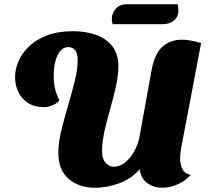

<svg xmlns="http://www.w3.org/2000/svg" viewBox="-20 -865 992 905"><path d="M429 20Q353 20 304 -21.5Q255 -63 255 -146Q255 -193 269 -250Q283 -307 300.5 -366.5Q318 -426 332 -481.5Q346 -537 346 -582Q346 -615 334 -629Q322 -643 302 -643Q270 -643 251.5 -605Q233 -567 233 -506Q233 -477 238.5 -451Q244 -425 260 -391Q245 -375 224.5 -367.5Q204 -360 187 -360Q143 -360 112.5 -379.5Q82 -399 66.5 -431Q51 -463 51 -501Q51 -539 67.5 -577Q84 -615 117.5 -647Q151 -679 202.5 -698.5Q254 -718 325 -718Q383 -718 431.5 -701Q480 -684 509 -647.5Q538 -611 538 -554Q538 -510 526.5 -458Q515 -406 499.5 -352Q484 -298 472.5 -246.5Q461 -195 461 -152Q461 -116 478 -97.5Q495 -79 515 -79Q546 -79 571.5 -100.5Q597 -122 614.5 -155Q632 -188 638 -223L695 -537Q709 -612 746 -645Q783 -678 839 -678Q859 -678 881.5 -673.5Q904 -669 928 -662L835 -173Q833 -159 831 -146Q829 -133 829 -120Q829 -90 840 -68Q851 -46 879 -41Q855 -13 818 3.5Q781 20 744 20Q706 20 676 -0.5Q646 -21 638 -67Q599 -22 541.5 -1Q484 20 429 20ZM511 -751Q507 -762 507 -775Q507 -803 526 -824Q545 -845 576 -845H817Q821 -832 821 -817Q821 -786 800 -768.5Q779 -751 745 -751Z"/></svg>

Font: Sansita Swashed ExtraBold
Style: Regular
Weight: 800
Designer: Pablo Cosgaya
Foundry: Omnibus-Type
Version: Version 1.003; ttfautohint (v1.8.3)